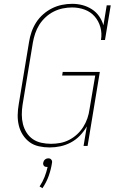

<svg xmlns="http://www.w3.org/2000/svg" viewBox="-20 -763 640 1004"><path d="M240 8H239Q211 8 183.5 2Q156 -4 135 -19.5Q114 -35 99.5 -57.5Q85 -80 78.5 -106.5Q72 -133 72.5 -161.5Q73 -190 78 -218L132 -544Q136 -570 145 -596Q154 -622 169 -645.5Q184 -669 205.5 -688Q227 -707 252 -719.5Q277 -732 304 -737.5Q331 -743 357 -743Q386 -743 412 -736Q438 -729 460.5 -714.5Q483 -700 498 -678.5Q513 -657 521 -631L538 -735H559L529 -554H508Q514 -588 505 -620.5Q496 -653 475 -677Q454 -701 423 -712.5Q392 -724 357 -724Q333 -724 308.5 -719Q284 -714 261 -702.5Q238 -691 218.5 -673Q199 -655 185.5 -633.5Q172 -612 164 -588Q156 -564 152 -541L98 -215Q94 -189 94 -163.5Q94 -138 100 -114Q106 -90 119 -69.5Q132 -49 151.5 -35.5Q171 -22 196 -16.5Q221 -11 247 -11Q271 -11 295 -15.5Q319 -20 341.5 -31.5Q364 -43 383 -60.5Q402 -78 415.5 -99.5Q429 -121 437 -144.5Q445 -168 448 -191L478 -368H305L308 -387H502L438 0H417L434 -102Q419 -76 398 -54Q377 -32 350.5 -18Q324 -4 296 2Q268 8 240 8ZM202 221 187 212Q203 188 213 162.5Q223 137 229 110H226Q221 110 217 109Q213 108 210 104.5Q207 101 206 96.5Q205 92 206 88Q207 83 209 79Q211 75 215 71.5Q219 68 223.5 66.5Q228 65 233 65Q238 65 241.5 66.5Q245 68 248 71.5Q251 75 252 79Q253 83 252 88Q247 122 235 156Q223 190 202 221Z"/></svg>

Font: Iosevka Etoile Thin
Style: Italic
Weight: 100
Italic angle: -9°
Designer: Belleve Invis
Foundry: Belleve Invis
Version: Version 22.1.2; ttfautohint (v1.8.4)